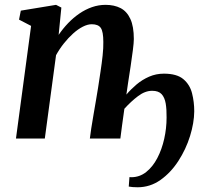

<svg xmlns="http://www.w3.org/2000/svg" viewBox="-20 -586 866 812"><path d="M228 -438.5Q246 -465 268 -488Q290 -511 315.5 -528.5Q341 -546 369 -555.8Q397 -565.5 426.5 -565.5Q463 -565.5 489.8 -551.8Q516.5 -538 531.2 -506.2Q546 -474.5 546 -421Q546 -405.5 542 -374.5Q538 -343.5 532.5 -306.2Q527 -269 521.5 -234.5L514.5 -186Q533.5 -208.5 557.5 -228.8Q581.5 -249 610.8 -261.8Q640 -274.5 673 -274.5Q728 -274.5 755.5 -251.2Q783 -228 792.2 -191.5Q801.5 -155 801.5 -115Q801 -66.5 783.8 -10.8Q766.5 45 734.5 94.5Q702.5 144 658.8 175Q615 206 562 206Q550.5 206 541 205.2Q531.5 204.5 524.5 203L527.5 163Q529.5 163 531.2 163.2Q533 163.5 535 163.5Q570.5 163.5 598.2 141.5Q626 119.5 645.2 82.8Q664.5 46 674.5 1.2Q684.5 -43.5 684.5 -89Q685 -123 680.8 -148.2Q676.5 -173.5 663.5 -187.8Q650.5 -202 623.5 -202Q593.5 -202 563.8 -179.5Q534 -157 506 -126Q501 -90 496.2 -55.5Q491.5 -21 489 0H360Q361.5 -15.5 365.8 -42.2Q370 -69 375.5 -101Q381 -133 386.2 -163.5Q391.5 -194 395 -216.5Q400 -249 405.2 -283.8Q410.5 -318.5 414 -351Q417.5 -383.5 417 -408.5Q417 -452.5 406.2 -468Q395.5 -483.5 368 -483.5Q350.5 -483.5 330 -473Q309.5 -462.5 289.2 -444.2Q269 -426 250.2 -402.5Q231.5 -379 217 -352.5L169.5 0H47.5L111.5 -476.5L60.5 -503L68 -541L217 -565.5L239.5 -554Z"/></svg>

Font: Merriweather 24pt SemiBold
Style: Italic
Weight: 600
Italic angle: -7.8°
Version: Version 2.101